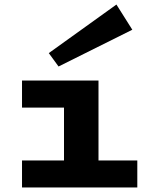

<svg xmlns="http://www.w3.org/2000/svg" viewBox="-20 -826 673 846"><path d="M585 -119V0H77V-119H262V-352H77V-471H414V-119ZM238 -533 563 -695 493 -806 195 -592Z"/></svg>

Font: BioRhyme Expanded ExtraBold
Style: Regular
Weight: 800
Width: 7
Designer: Aoife Mooney
Foundry: Aoife Mooney Type
Version: Version 1.001